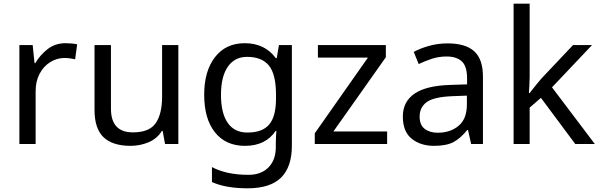

<svg xmlns="http://www.w3.org/2000/svg" viewBox="-20 -780 3251 1040"><path d="M335 -546Q350 -546 367.5 -544.5Q385 -543 398 -540L387 -459Q374 -462 358.5 -464Q343 -466 329 -466Q288 -466 252 -443.5Q216 -421 194.5 -380.5Q173 -340 173 -286V0H85V-536H157L167 -438H171Q197 -482 238 -514Q279 -546 335 -546Z M946 -536V0H874L861 -71H857Q831 -29 785 -9.5Q739 10 687 10Q590 10 541 -36.5Q492 -83 492 -185V-536H581V-191Q581 -63 700 -63Q789 -63 823.5 -113Q858 -163 858 -257V-536Z M1306 -546Q1359 -546 1401.5 -526Q1444 -506 1474 -465H1479L1491 -536H1561V9Q1561 124 1502.5 182Q1444 240 1321 240Q1203 240 1128 206V125Q1207 167 1326 167Q1395 167 1434.5 126.5Q1474 86 1474 16V-5Q1474 -17 1475 -39.5Q1476 -62 1477 -71H1473Q1419 10 1307 10Q1203 10 1144.5 -63Q1086 -136 1086 -267Q1086 -395 1144.5 -470.5Q1203 -546 1306 -546ZM1318 -472Q1251 -472 1214 -418.5Q1177 -365 1177 -266Q1177 -167 1213.5 -114.5Q1250 -62 1320 -62Q1401 -62 1438 -105.5Q1475 -149 1475 -246V-267Q1475 -377 1437 -424.5Q1399 -472 1318 -472Z M2077 0H1685V-58L1973 -468H1702V-536H2070V-470L1786 -68H2077Z M2404 -545Q2502 -545 2549 -502Q2596 -459 2596 -365V0H2532L2515 -76H2511Q2476 -32 2437.5 -11Q2399 10 2331 10Q2258 10 2210 -28.5Q2162 -67 2162 -149Q2162 -229 2225 -272.5Q2288 -316 2419 -320L2510 -323V-355Q2510 -422 2481 -448Q2452 -474 2399 -474Q2357 -474 2319 -461.5Q2281 -449 2248 -433L2221 -499Q2256 -518 2304 -531.5Q2352 -545 2404 -545ZM2430 -259Q2330 -255 2291.5 -227Q2253 -199 2253 -148Q2253 -103 2280.5 -82Q2308 -61 2351 -61Q2419 -61 2464 -98.5Q2509 -136 2509 -214V-262Z M2849 -363Q2849 -347 2847.5 -321Q2846 -295 2845 -276H2849Q2855 -284 2867 -299Q2879 -314 2891.5 -329.5Q2904 -345 2913 -355L3084 -536H3187L2970 -307L3202 0H3096L2910 -250L2849 -197V0H2762V-760H2849Z"/></svg>

Font: Noto Sans Old Sogdian
Style: Regular
Weight: 400
Designer: Monotype Design Team
Foundry: Monotype Imaging Inc.
Version: Version 2.002; ttfautohint (v1.8.4.7-5d5b)